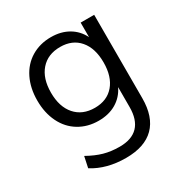

<svg xmlns="http://www.w3.org/2000/svg" viewBox="-171 -644 947 996"><g transform="rotate(-30 302.0 -146.0)"><path d="M526 -503V-4Q526 108 468.5 165.5Q411 223 299 223Q184 223 101 171L115 105Q163 132 205.5 144Q248 156 299 156Q372 156 409 117.5Q446 79 446 3V-116Q423 -68 378.5 -41.5Q334 -15 273 -15Q207 -15 155.5 -46Q104 -77 76 -134Q48 -191 48 -265Q48 -339 76 -396Q104 -453 155.5 -484Q207 -515 273 -515Q333 -515 377.5 -489Q422 -463 445 -416V-503ZM445 -265Q445 -350 403.5 -398.5Q362 -447 289 -447Q215 -447 172.5 -398.5Q130 -350 130 -265Q130 -180 172.5 -131.5Q215 -83 289 -83Q362 -83 403.5 -131.5Q445 -180 445 -265Z"/></g></svg>

Font: Muli
Style: Regular
Weight: 400
Designer: Vernon Adams
Foundry: Vernon Adams
Version: Version 2.000